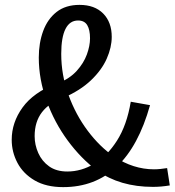

<svg xmlns="http://www.w3.org/2000/svg" viewBox="-20 -758 716 787"><path d="M595 -327Q548 -159 459 -75Q370 9 239 9Q169 9 122 -18.5Q75 -46 51.5 -90.5Q28 -135 28 -185Q28 -256 72.5 -317.5Q117 -379 211 -416L237 -355Q182 -337 152 -298Q122 -259 122 -200Q122 -164 137 -130.5Q152 -97 181.5 -76Q211 -55 256 -55Q313 -55 366 -86.5Q419 -118 459.5 -181.5Q500 -245 516 -341ZM676 2Q658 5 641 6.5Q624 8 607 8Q471 8 378 -59Q312 -108 257.5 -182Q203 -256 171 -344.5Q139 -433 139 -522Q139 -582 157 -631Q175 -680 212 -709Q249 -738 306 -738Q368 -738 403 -702.5Q438 -667 438 -607Q438 -564 417.5 -517.5Q397 -471 353 -429Q309 -387 240 -357L219 -417Q266 -436 294.5 -467.5Q323 -499 336 -534.5Q349 -570 349 -601Q349 -636 337.5 -655Q326 -674 300 -674Q266 -674 248.5 -639.5Q231 -605 231 -537Q231 -451 260.5 -369.5Q290 -288 339.5 -222Q389 -156 448 -116Q487 -90 528 -77Q569 -64 611 -64Q625 -64 638.5 -65.5Q652 -67 665 -69Z"/></svg>

Font: Rosario Light Light
Style: Regular
Weight: 300
Version: Version 1.101; ttfautohint (v1.8.1.43-b0c9)